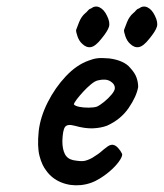

<svg xmlns="http://www.w3.org/2000/svg" viewBox="-20 -569 499 585"><path d="M284 -25Q257 -8 225.5 -5Q194 -2 166 -13.5Q138 -25 121 -49Q108 -65 100.5 -93.5Q93 -122 98 -170Q103 -213 125.5 -257.5Q148 -302 180.5 -336.5Q213 -371 249 -384Q264 -390 277 -391.5Q290 -393 313 -391Q336 -388 352 -380.5Q368 -373 376 -363Q391 -347 396 -332.5Q401 -318 401 -304Q396 -275 372 -240Q348 -205 306 -186Q287 -179 263 -178Q239 -177 207 -186Q185 -192 178 -182Q171 -172 170 -139Q170 -115 177.5 -100Q185 -85 203 -81Q225 -77 235.5 -78.5Q246 -80 261 -88Q272 -95 278.5 -99.5Q285 -104 290.5 -109Q296 -114 303 -119Q309 -124 313.5 -126Q318 -128 323 -128Q332 -127 340 -118Q348 -109 351 -102Q355 -97 346.5 -83Q338 -69 321.5 -53.5Q305 -38 284 -25ZM275 -244Q284 -248 297 -258.5Q310 -269 320 -281Q330 -293 330 -301Q330 -313 316 -321.5Q302 -330 278 -324Q269 -322 257 -312Q245 -302 233.5 -289.5Q222 -277 214 -266.5Q206 -256 205 -251Q209 -246 221.5 -243.5Q234 -241 249.5 -241Q265 -241 275 -244ZM230 -436Q221 -444 216 -458.5Q211 -473 212 -478Q214 -484 221 -501.5Q228 -519 240 -529Q244 -532 248 -537Q252 -542 257 -543Q270 -553 283.5 -546.5Q297 -540 306 -521Q316 -501 312 -487.5Q308 -474 289 -451Q271 -428 257 -425.5Q243 -423 230 -436ZM376 -436Q367 -444 362 -458.5Q357 -473 358 -478Q360 -484 367 -501.5Q374 -519 386 -529Q390 -532 394 -537Q398 -542 403 -543Q416 -553 429.5 -546.5Q443 -540 452 -521Q462 -501 458 -487.5Q454 -474 435 -451Q417 -428 403 -425.5Q389 -423 376 -436Z"/></svg>

Font: Caveat SemiBold
Style: Regular
Weight: 600
Designer: Pablo Impallari
Foundry: Pablo Impallari
Version: Version 2.000